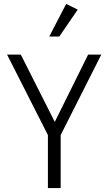

<svg xmlns="http://www.w3.org/2000/svg" viewBox="-20 -958 552 978"><path d="M289 -270V0H224V-270L16 -680H86L259 -337L429 -680H496ZM282 -772H231L317 -938L376 -909Z"/></svg>

Font: Inria Sans Light
Style: Regular
Weight: 300
Designer: Black Foundry Team
Foundry: Black Foundry
Version: Version 1.2; ttfautohint (v1.8.3)